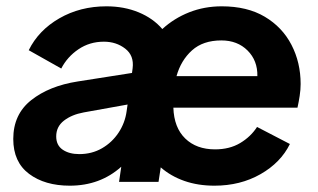

<svg xmlns="http://www.w3.org/2000/svg" viewBox="-20 -576 1008 608"><path d="M201 12Q122 12 72 -25.5Q22 -63 22 -136Q22 -214 79 -259Q136 -304 226 -318L398 -345L400 -360Q405 -400 376.5 -422Q348 -444 309 -444Q264 -444 228.5 -420Q193 -396 174 -359L71 -417Q102 -480 168 -518Q234 -556 317 -556Q373 -556 419 -537Q465 -518 494 -484Q531 -518 579 -537Q627 -556 682 -556Q763 -556 818.5 -523Q874 -490 903 -434Q932 -378 932 -310Q932 -292 929 -272.5Q926 -253 922 -235H529Q531 -172 566.5 -137.5Q602 -103 661 -103Q707 -103 740.5 -123Q774 -143 794 -174L898 -120Q869 -61 805 -24.5Q741 12 659 12Q607 12 564 -3Q521 -18 489 -46L482 0H357L364 -48Q297 12 201 12ZM539 -335H795Q796 -384 764 -416Q732 -448 681 -448Q623 -448 588 -416.5Q553 -385 539 -335ZM231 -88Q271 -88 303 -106.5Q335 -125 355.5 -156Q376 -187 381 -224L384 -245L245 -220Q207 -213 182.5 -194Q158 -175 158 -144Q158 -116 178.5 -102Q199 -88 231 -88Z"/></svg>

Font: Plus Jakarta Sans
Style: Bold Italic
Weight: 700
Italic angle: -8°
Designer: Gumpita Rahayu
Foundry: Tokotype
Version: Version 2.071; ttfautohint (v1.8.4.7-5d5b);gftools[0.9.29]